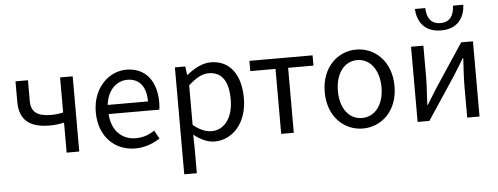

<svg xmlns="http://www.w3.org/2000/svg" viewBox="-60 -982 3583 1381"><g transform="rotate(-5 1731.0 -291.0)"><path d="M389 0H480V-543H389V-290C358 -283 333 -280 301 -280C201 -280 157 -314 157 -394V-543H67V-394C67 -260 146 -205 282 -205C331 -205 351 -209 389 -217Z M883 13C957 13 1015 -12 1063 -43L1030 -103C990 -76 947 -60 894 -60C791 -60 720 -134 714 -250H1080C1082 -263 1084 -282 1084 -302C1084 -457 1006 -557 868 -557C742 -557 623 -447 623 -271C623 -92 739 13 883 13ZM713 -316C724 -422 792 -484 869 -484C954 -484 1004 -425 1004 -316Z M1218 229H1309V45L1307 -50C1356 -10 1408 13 1457 13C1582 13 1693 -94 1693 -280C1693 -447 1617 -557 1477 -557C1414 -557 1353 -521 1304 -481H1301L1293 -543H1218ZM1442 -63C1406 -63 1358 -78 1309 -120V-405C1362 -454 1409 -480 1455 -480C1558 -480 1598 -399 1598 -279C1598 -144 1532 -63 1442 -63Z M1938 0H2029V-469H2212V-543H1756V-469H1938Z M2528 13C2661 13 2780 -91 2780 -271C2780 -452 2661 -557 2528 -557C2395 -557 2276 -452 2276 -271C2276 -91 2395 13 2528 13ZM2528 -63C2434 -63 2371 -146 2371 -271C2371 -396 2434 -481 2528 -481C2622 -481 2686 -396 2686 -271C2686 -146 2622 -63 2528 -63Z M2923 0H3008L3214 -311C3234 -344 3265 -394 3286 -428H3290C3286 -357 3281 -284 3281 -227V0H3370V-543H3285L3079 -232C3059 -199 3028 -149 3007 -116H3003C3006 -186 3012 -259 3012 -316V-543H2923ZM3149 -641C3275 -641 3320 -725 3324 -811H3249C3247 -748 3223 -694 3149 -694C3075 -694 3051 -748 3049 -811H2974C2979 -725 3024 -641 3149 -641Z"/></g></svg>

Font: Source Han Sans TC
Style: Regular
Weight: 400
Designer: Ryoko NISHIZUKA 西塚涼子 (kana, bopomofo & ideographs); Paul D. Hunt (Latin, Greek & Cyrillic); Sandoll Communications 산돌커뮤니
Foundry: Adobe
Version: Version 2.002;hotconv 1.0.116;makeotfexe 2.5.65601